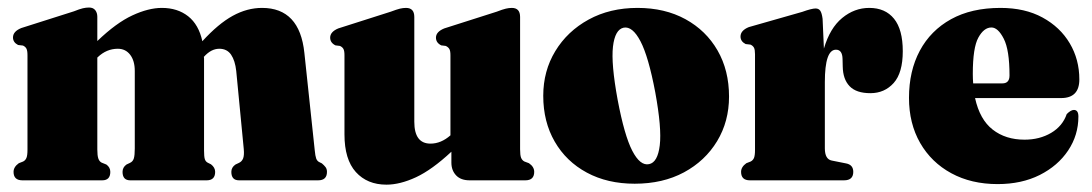

<svg xmlns="http://www.w3.org/2000/svg" viewBox="-20 -479 2900 510"><path d="M238.5 -434.5V-370Q289 -418.5 331.8 -438.2Q374.5 -458 410 -458Q451.5 -458 479.8 -435.8Q508 -413.5 517.5 -369.5Q560 -416 598.2 -437Q636.5 -458 676 -458Q776 -458 788.5 -338.5L816 -80Q817.5 -64.5 819.8 -58.2Q822 -52 827 -49L835 -45Q841 -40 844.8 -35Q848.5 -30 848.5 -22.5Q848.5 0 825 0H615Q594.5 0 594.5 -22.5Q594.5 -34.5 605.5 -42L615 -46.5Q622.5 -50 625.8 -58.2Q629 -66.5 627.5 -83L607.5 -290.5Q604.5 -318 593.8 -333.8Q583 -349.5 562.5 -349.5Q541 -349.5 522 -328.5L521.5 -328Q522 -326.5 522 -324.5V-79Q522 -63 524 -56.5Q526 -50 531.5 -47L540.5 -42.5Q551.5 -34 551.5 -22.5Q551.5 0 529 0H326Q305.5 0 305.5 -22.5Q305.5 -34.5 316 -42L325.5 -46.5Q333 -50 335.5 -58.2Q338 -66.5 338 -84.5V-290.5Q338 -317.5 325.8 -333.5Q313.5 -349.5 293 -349.5Q263 -349.5 239.5 -327L238.5 -326V-82Q238.5 -65.5 241.2 -57.8Q244 -50 250 -47L262.5 -42Q273 -34.5 273 -22.5Q273 0 251.5 0H39.5Q16 0 16 -22.5Q16 -35.5 30 -45.5L41.5 -50Q47.5 -53 50.2 -59.5Q53 -66 53 -81V-332.5Q53 -344.5 50.2 -349.8Q47.5 -355 41 -358L28 -359.5Q14.5 -366.5 14.5 -379.5Q14.5 -395.5 36.5 -404.5L176.5 -449Q191.5 -455 200 -457Q208.5 -459 216.5 -459Q227.5 -459 233 -452Q238.5 -445 238.5 -434.5Z M895 -122V-332.5Q895 -344 892.2 -349Q889.5 -354 883 -357L871 -358.5Q857 -365.5 857 -379Q857 -394.5 878.5 -403.5L1018 -448Q1034 -454 1042.2 -456Q1050.5 -458 1058.5 -458Q1080.5 -458 1080.5 -434V-155.5Q1080.5 -97.5 1123.5 -97.5Q1151.5 -97.5 1176.5 -119.5V-332.5Q1176.5 -344 1173.5 -349Q1170.5 -354 1164 -357L1152 -358.5Q1138 -365.5 1138 -379Q1138 -394.5 1160 -403.5L1299.5 -448Q1315 -454 1323.5 -456Q1332 -458 1339.5 -458Q1361.5 -458 1361.5 -434V-82.5Q1361.5 -66.5 1364.2 -59.8Q1367 -53 1373 -50L1385 -45.5Q1399 -36 1399 -22.5Q1399 0 1375.5 0H1227.5Q1204 0 1191.5 -13.2Q1179 -26.5 1179 -47V-76Q1127.5 -28 1085 -8.2Q1042.5 11.5 1006.5 11.5Q955.5 11.5 925.2 -22Q895 -55.5 895 -122Z M1673.5 -458Q1746 -458 1800.8 -428Q1855.5 -398 1886 -345Q1916.5 -292 1916.5 -222.5Q1916.5 -156.5 1884.8 -104Q1853 -51.5 1796.8 -21.2Q1740.5 9 1666 9Q1593.5 9 1538.8 -20.5Q1484 -50 1453.5 -102.8Q1423 -155.5 1423 -224.5Q1423 -290.5 1455 -343.2Q1487 -396 1543.5 -427Q1600 -458 1673.5 -458ZM1704 -43Q1727 -47.5 1732.5 -93Q1738 -138.5 1720.5 -234Q1702.5 -329 1681.2 -369.5Q1660 -410 1636.5 -405.5Q1613.5 -400.5 1608.2 -355.2Q1603 -310 1620.5 -214.5Q1638.5 -119 1659.5 -78.5Q1680.5 -38 1704 -43Z M2165 -429 2168.5 -350Q2184.5 -404.5 2217 -431.2Q2249.5 -458 2289 -458Q2331.5 -458 2354.8 -429.2Q2378 -400.5 2378 -343Q2378 -285.5 2353.8 -258.5Q2329.5 -231.5 2292 -231.5Q2254.5 -231.5 2236.8 -250Q2219 -268.5 2218.5 -302.5L2218 -322.5Q2217.5 -347 2200.5 -347Q2171 -347 2171 -261V-85Q2171 -56 2189.5 -52.5L2227 -45Q2246.5 -41.5 2246.5 -22.5Q2246.5 0 2222 0H1972Q1948.5 0 1948.5 -22.5Q1948.5 -35.5 1962.5 -45.5L1974 -50Q1980 -53 1982.8 -59.5Q1985.5 -66 1985.5 -81V-335Q1985.5 -347 1982.8 -352.2Q1980 -357.5 1973.5 -360.5L1960.5 -362Q1947 -369 1947 -382Q1947 -398 1969 -407L2111 -447.5Q2136 -456.5 2146.5 -456.5Q2154.5 -456.5 2158.8 -450.5Q2163 -444.5 2165 -429Z M2847 -268Q2847 -218.5 2798.5 -218.5H2570Q2582.5 -161.5 2616.8 -134.8Q2651 -108 2701.5 -108Q2741.5 -108 2772 -126Q2802.5 -144 2813.5 -176Q2824.5 -187 2832.5 -187Q2844.5 -187 2844.5 -169.5Q2844.5 -120 2817.2 -79.2Q2790 -38.5 2741.8 -14.2Q2693.5 10 2630 10Q2560 10 2507 -18.8Q2454 -47.5 2424.2 -99.2Q2394.5 -151 2394.5 -219Q2394.5 -290.5 2423.2 -344.2Q2452 -398 2506.2 -428Q2560.5 -458 2637.5 -458Q2702.5 -458 2749.2 -432.5Q2796 -407 2821.5 -364Q2847 -321 2847 -268ZM2564 -282.5Q2564 -269.5 2565 -257.5H2642.5Q2661.5 -257.5 2661.5 -278.5Q2661.5 -346.5 2646.2 -376.2Q2631 -406 2613.5 -406Q2593.5 -406 2578.8 -379.2Q2564 -352.5 2564 -282.5Z"/></svg>

Font: Fraunces 144pt Soft Black
Style: Regular
Weight: 900
Version: Version 1.000;[b76b70a41]